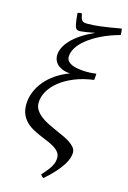

<svg xmlns="http://www.w3.org/2000/svg" viewBox="-145 -824 748 1124"><g transform="rotate(15 229.0 -262.0)"><path d="M458 -692.9Q394 -675.3 345.5 -651.4Q296.9 -627.4 263.7 -600.6Q230.5 -573.7 213.6 -545.7Q196.8 -517.6 196.8 -491.2Q196.8 -476.1 205.6 -465.6Q214.4 -455.1 229 -448.5Q243.7 -441.9 262.7 -438.5Q281.7 -435.1 302 -433.8Q322.3 -432.6 342.3 -433.6Q362.3 -434.6 378.9 -437Q378.9 -427.7 377.9 -418Q377 -408.2 376 -398.9Q310.1 -390.1 258.1 -368.7Q206.1 -347.2 170.2 -317.9Q134.3 -288.6 115.2 -254.2Q96.2 -219.7 96.2 -185.1Q96.2 -161.6 107.9 -143.3Q119.6 -125 138.4 -109.9Q157.2 -94.7 181.6 -82.3Q206.1 -69.8 231.2 -58.6Q256.3 -47.4 280.8 -36.4Q305.2 -25.4 324 -13.2Q342.8 -1 354.5 13.2Q366.2 27.3 366.2 44.9Q366.2 59.1 360.8 77.1Q355.5 95.2 341.1 118.4Q326.7 141.6 301.8 170.2Q276.9 198.7 237.8 232.9Q231 230 227.1 225.6Q223.1 221.2 219.2 215.8Q238.8 194.3 251.7 177.7Q264.6 161.1 272 147.5Q279.3 133.8 282.2 121.8Q285.2 109.9 285.2 97.2Q284.7 77.6 273.4 63.5Q262.2 49.3 244.1 38.3Q226.1 27.3 203.1 17.8Q180.2 8.3 156.2 -2Q132.3 -12.2 109.4 -24.9Q86.4 -37.6 68.6 -55.4Q50.8 -73.2 39.8 -97.4Q28.8 -121.6 28.8 -154.8Q28.8 -194.8 43.2 -231.7Q57.6 -268.6 84 -300.3Q110.4 -332 147.2 -357.2Q184.1 -382.3 229 -398.9Q199.7 -400.9 180.4 -409.4Q161.1 -418 149.7 -429.7Q138.2 -441.4 133.5 -454.8Q128.9 -468.3 128.9 -480Q128.9 -528.8 174.6 -577.1Q220.2 -625.5 311 -667Q299.3 -664.6 285.2 -661.9Q271 -659.2 257.8 -657.2Q244.6 -655.3 234.4 -654.1Q224.1 -652.8 220.2 -652.8Q210.9 -652.8 204.6 -655.3Q198.2 -657.7 193.8 -667.7Q189.5 -677.7 186.3 -697.8Q183.1 -717.8 180.2 -752.9Q187 -755.4 192.9 -756.1Q198.7 -756.8 205.1 -756.8Q208.5 -741.2 211.7 -731.2Q214.8 -721.2 219.7 -715.6Q224.6 -710 231.9 -708Q239.3 -706.1 251 -706.1Q269 -706.1 288.1 -707.3Q307.1 -708.5 330.6 -711.4Q354 -714.4 384 -719Q414.1 -723.6 454.1 -731Q456.5 -723.6 457.3 -712.2Q458 -700.7 458 -692.9Z"/></g></svg>

Font: Gentium
Style: Italic
Weight: 400
Italic angle: -7°
Designer: J. Victor Gaultney
Version: Version 1.02; 2005; OFL release